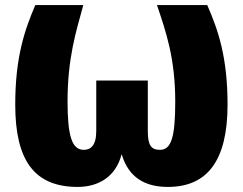

<svg xmlns="http://www.w3.org/2000/svg" viewBox="-20 -716 956 756"><path d="M796 -696H598C634 -590 670 -486 670 -316C670 -178 655 -126 610 -126C575 -126 562 -144 562 -200V-399H359V-200C359 -143 337 -126 310 -126C264 -126 246 -178 246 -316C246 -487 279 -590 308 -696H119C77 -598 40 -491 40 -304C40 -83 116 20 286 20C363 20 435 -16 459 -109C486 -17 551 20 641 20C796 20 876 -83 876 -304C876 -491 839 -598 796 -696Z"/></svg>

Font: Fira Sans Heavy
Style: Regular
Weight: 900
Designer: bBox Type GmbH & Carrois Corporate GbR & Edenspiekermann AG
Foundry: bBox Type GmbH & Carrois Corporate GbR & Edenspiekermann AG
Version: Version 4.300;PS 004.300;hotconv 1.0.88;makeotf.lib2.5.64775